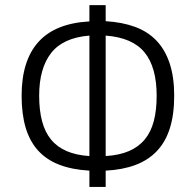

<svg xmlns="http://www.w3.org/2000/svg" viewBox="-20 -715 769 754"><path d="M395 19H331.1V-44.9Q262.2 -48.8 212.2 -68.4Q162.1 -87.9 129.4 -124Q96.7 -160.2 80.8 -213.6Q64.9 -267.1 64.9 -338.9Q64.9 -477.1 130.9 -550.3Q196.8 -623.5 331.1 -630.9V-694.8H395V-631.8Q460 -627.9 510 -609.6Q560.1 -591.3 594.2 -555.7Q628.4 -520 646.2 -466.3Q664.1 -412.6 664.1 -338.9Q664.1 -265.1 647 -211.2Q629.9 -157.2 595.9 -121.6Q562 -85.9 511.7 -67.1Q461.4 -48.3 395 -44.9ZM595.2 -338.9Q595.2 -451.2 547.6 -509.3Q500 -567.4 395 -575.2V-102.1Q448.7 -105.5 486.6 -121.8Q524.4 -138.2 548.6 -167.5Q572.8 -196.8 584 -239.5Q595.2 -282.2 595.2 -338.9ZM133.8 -338.9Q133.8 -281.7 145.3 -238.8Q156.7 -195.8 180.7 -166.7Q204.6 -137.7 241.9 -121.6Q279.3 -105.5 331.1 -102.1V-575.2Q227.5 -566.9 180.7 -506.6Q133.8 -446.3 133.8 -338.9Z"/></svg>

Font: Clear Sans Light
Style: Regular
Weight: 300
Foundry: Intel Corporation
Version: Version 1.00